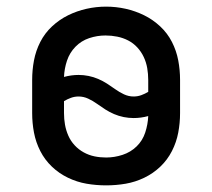

<svg xmlns="http://www.w3.org/2000/svg" viewBox="-20 -551 640 579"><path d="M300 8Q270 8 241 3Q212 -2 185 -15Q158 -28 136.5 -48.5Q115 -69 101.5 -95.5Q88 -122 82.5 -151Q77 -180 77 -210V-310Q77 -340 82.5 -369Q88 -398 101.5 -424.5Q115 -451 137 -471.5Q159 -492 185.5 -505Q212 -518 241 -524.5Q270 -531 300 -531Q330 -531 359 -524.5Q388 -518 414.5 -505Q441 -492 463 -471.5Q485 -451 498.5 -424.5Q512 -398 517.5 -369Q523 -340 523 -310V-210Q523 -180 517.5 -151Q512 -122 498.5 -95.5Q485 -69 463.5 -48.5Q442 -28 415 -15Q388 -2 359 3Q330 8 300 8ZM383 -260Q395 -260 406 -264Q417 -268 427 -274V-310Q427 -328 424 -345.5Q421 -363 413.5 -379Q406 -395 394 -408Q382 -421 366.5 -429Q351 -437 333.5 -440.5Q316 -444 298 -444Q273 -444 249 -436Q225 -428 207.5 -410Q190 -392 182 -368Q174 -344 173 -319Q184 -322 195 -323.5Q206 -325 217 -325Q232 -325 247 -322Q262 -319 276 -313Q290 -307 302.5 -299Q315 -291 327.5 -282Q340 -273 354 -266.5Q368 -260 383 -260ZM300 -76Q325 -76 349.5 -84Q374 -92 392 -109.5Q410 -127 418 -151.5Q426 -176 427 -201Q416 -198 405 -196.5Q394 -195 383 -195Q368 -195 353 -198Q338 -201 324 -207Q310 -213 297.5 -221Q285 -229 272.5 -238Q260 -247 246 -253.5Q232 -260 217 -260Q205 -260 194 -256Q183 -252 173 -246V-210Q173 -192 176 -175Q179 -158 186 -142Q193 -126 205 -113Q217 -100 232.5 -91.5Q248 -83 265 -79.5Q282 -76 300 -76Z"/></svg>

Font: Iosevka Custom Medium Extended
Style: Regular
Weight: 500
Width: 7
Monospace: yes
Designer: Belleve Invis
Foundry: Belleve Invis
Version: Version 11.2.4; ttfautohint (v1.8.4)